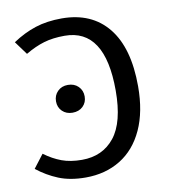

<svg xmlns="http://www.w3.org/2000/svg" viewBox="-81 -770 751 851"><g transform="rotate(-10 295.0 -344.5)"><path d="M535 -346Q535 -232 498 -151.5Q461 -71 393.5 -29.5Q326 12 237 12Q167 12 115.5 -9Q64 -30 20 -65L66 -125Q104 -97 143 -82.5Q182 -68 234 -68Q327 -68 380.5 -135Q434 -202 434 -345Q434 -623 253 -623Q200 -623 159.5 -611Q119 -599 75 -573L31 -633Q82 -667 134.5 -684Q187 -701 253 -701Q388 -701 461.5 -610Q535 -519 535 -346ZM294 -343Q294 -316 276 -298.5Q258 -281 229 -281Q201 -281 183 -298.5Q165 -316 165 -343Q165 -370 183 -388Q201 -406 229 -406Q258 -406 276 -388Q294 -370 294 -343Z"/></g></svg>

Font: FiraGO
Style: Regular
Weight: 400
Designer: bBox Type
Foundry: bBox Type GmbH
Version: Version 1.001;April 20, 2020;FontCreator 12.0.0.2555 64-bit